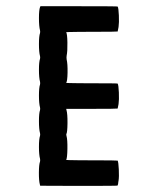

<svg xmlns="http://www.w3.org/2000/svg" viewBox="-20 -570 456 623"><path d="M109.9 -546.9 111.3 -549.8H235.8Q360.8 -549.8 361.8 -548.8Q364.7 -543.9 365.7 -520Q366.7 -496.1 364.7 -482.4Q362.3 -468.8 361.8 -467.8Q360.8 -466.8 277.8 -466.8Q256.3 -466.8 236.3 -466.6Q216.3 -466.3 205.3 -466.1Q194.3 -465.8 194.8 -465.3Q198.2 -460 198.7 -431.9Q199.2 -403.8 196.3 -389.6Q195.3 -383.3 196.3 -377Q199.7 -362.3 199.2 -334.5Q198.7 -306.6 194.8 -301.3Q194.3 -300.8 205.3 -300.5Q216.3 -300.3 236.3 -300Q256.3 -299.8 277.8 -299.8Q360.8 -299.8 361.8 -298.8Q364.7 -293.9 365.7 -270Q366.7 -246.1 364.7 -232.4Q362.3 -218.8 361.8 -217.8Q360.8 -216.8 277.8 -216.8H194.8L195.8 -212.4Q199.2 -200.7 199 -170.7Q198.7 -140.6 195.3 -134.8Q194.8 -134.3 195.1 -132.6Q195.3 -130.9 195.8 -128.9Q199.2 -116.7 198.7 -86.9Q198.2 -57.1 194.8 -51.3Q194.3 -50.8 205.3 -50.5Q216.3 -50.3 236.3 -50Q256.3 -49.8 277.8 -49.8Q360.8 -49.8 361.8 -48.8Q364.3 -44.4 365.5 -20.3Q366.7 3.9 364.7 16.1Q364.3 17.6 363.8 21.2Q363.3 24.9 363.3 25.9Q362.3 31.2 361.3 32.2Q360.4 33.2 235.4 33.2L110.4 32.7L109.4 28.8Q106 16.1 106.2 -10Q106.4 -36.1 109.9 -45.9Q110.8 -49.8 109.9 -54.7Q106.4 -67.9 106.4 -93.5Q106.4 -119.1 109.9 -129.4Q110.8 -133.3 109.9 -137.7Q106.4 -150.9 106.4 -176.8Q106.4 -202.6 109.9 -212.9Q110.8 -216.8 109.9 -221.2Q106.4 -234.4 106.4 -260Q106.4 -285.6 109.9 -295.9Q110.8 -299.8 109.9 -304.7Q106.4 -317.9 106.4 -343.5Q106.4 -369.1 109.9 -379.4Q110.8 -383.3 109.9 -387.7Q106.4 -400.9 106.4 -426.8Q106.4 -452.6 109.9 -462.9Q110.8 -466.8 109.9 -471.2Q106.4 -484.9 106.4 -511.2Q106.4 -537.6 109.9 -546.9Z"/></svg>

Font: VT323
Style: Regular
Weight: 400
Monospace: yes
Version: Version 001.002